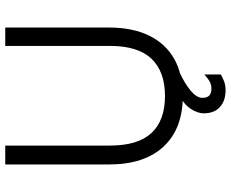

<svg xmlns="http://www.w3.org/2000/svg" viewBox="-94 -613 880 732"><g transform="rotate(-90 346.0 -247.0)"><path d="M346 10Q222 10 153.5 -63Q85 -136 85 -272V-667H157V-268Q157 -161 205 -109.5Q253 -58 346 -58Q439 -58 488 -109.5Q537 -161 537 -268V-667H607V-272Q607 -181 576 -118Q545 -55 487 -22.5Q429 10 346 10ZM368 173Q328 173 304 151.5Q280 130 280 90Q280 65 298.5 38Q317 11 353 -4L431 0Q391 19 365 41Q339 63 339 85Q339 103 348 111Q357 119 373 119Q393 119 407.5 108.5Q422 98 428 92V155Q416 162 401.5 167.5Q387 173 368 173Z"/></g></svg>

Font: Maven Pro
Style: Regular
Weight: 400
Designer: Joe Prince
Foundry: Joe Prince
Version: Version 2.103